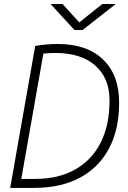

<svg xmlns="http://www.w3.org/2000/svg" viewBox="-20 -918 626 938"><path d="M29.8 0 151.9 -693.4Q204.6 -703.1 263.2 -703.1Q404.3 -703.1 483.2 -627.4Q562 -551.8 562 -416.5Q562 -285.6 512.5 -192.4Q462.9 -99.1 369.9 -49.6Q276.9 0 146 0ZM84 -43.9H150.9Q265.1 -43.9 346.7 -89.6Q428.2 -135.3 471.7 -220.9Q515.1 -306.6 515.1 -427.2Q515.1 -536.6 445.3 -597.9Q375.5 -659.2 251 -659.2Q221.7 -659.2 191.9 -656.2ZM343.8 -771.5 227.1 -898.4H285.6L367.2 -808.6L480 -898.4H545.4L383.8 -771.5Z"/></svg>

Font: Cascadia Code ExtraLight
Style: Italic
Weight: 200
Italic angle: -10°
Monospace: yes
Designer: Aaron Bell
Foundry: Saja Typeworks
Version: Version 2404.023; ttfautohint (v1.8.4)